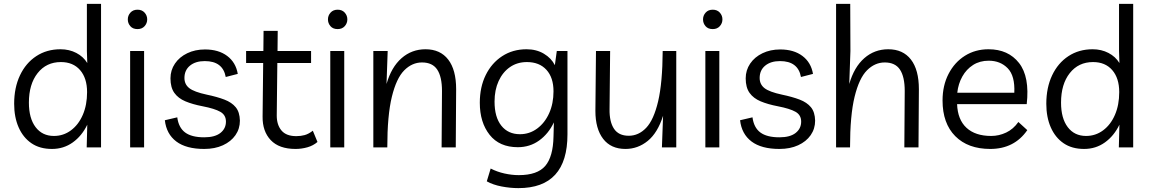

<svg xmlns="http://www.w3.org/2000/svg" viewBox="-20 -760 5938 990"><path d="M501 -740V0H427L430 -117Q402 -59 355 -25.5Q308 8 248 8Q185 8 142 -21.5Q99 -51 76 -103.5Q53 -156 53 -225Q53 -308 83 -371.5Q113 -435 167 -470.5Q221 -506 292 -506Q337 -506 373.5 -487Q410 -468 430 -435L428 -497V-740ZM294 -440Q219 -440 174 -383Q129 -326 129 -231Q129 -150 163.5 -104.5Q198 -59 258 -59Q307 -59 346 -88Q385 -117 407 -168Q429 -219 429 -285Q429 -357 393 -398.5Q357 -440 294 -440Z M723 -497V0H651V-497ZM689 -610Q665 -610 652 -625Q639 -640 639 -660Q639 -680 652.5 -695Q666 -710 689 -710Q712 -710 725.5 -695Q739 -680 739 -660Q739 -640 725.5 -625Q712 -610 689 -610Z M1033 8Q940 8 889 -30.5Q838 -69 830 -140L894 -155Q901 -102 934.5 -77Q968 -52 1033 -52Q1088 -52 1116.5 -74.5Q1145 -97 1145 -133Q1145 -167 1116 -183.5Q1087 -200 1025 -212Q973 -222 936 -237.5Q899 -253 879 -281Q859 -309 859 -356Q859 -398 882 -432Q905 -466 945.5 -485.5Q986 -505 1037 -505Q1107 -505 1151.5 -471.5Q1196 -438 1206 -379L1144 -363Q1129 -445 1036 -445Q988 -445 959.5 -421.5Q931 -398 931 -358Q931 -325 956 -305.5Q981 -286 1046 -272Q1099 -261 1137 -246.5Q1175 -232 1195.5 -207Q1216 -182 1217 -138Q1217 -96 1194 -63Q1171 -30 1129.5 -11Q1088 8 1033 8Z M1504 8Q1419 8 1376 -37.5Q1333 -83 1334 -159L1337 -435H1249V-497H1338L1339 -601H1412L1411 -497H1584V-435H1410L1407 -164Q1407 -116 1431.5 -87Q1456 -58 1508 -58Q1531 -58 1551 -63.5Q1571 -69 1593 -86L1617 -28Q1595 -9 1565 -0.5Q1535 8 1504 8Z M1755 -497V0H1683V-497ZM1721 -610Q1697 -610 1684 -625Q1671 -640 1671 -660Q1671 -680 1684.5 -695Q1698 -710 1721 -710Q1744 -710 1757.5 -695Q1771 -680 1771 -660Q1771 -640 1757.5 -625Q1744 -610 1721 -610Z M1905 0V-497H1979L1973 -327Q1998 -414 2050.5 -460Q2103 -506 2174 -506Q2250 -506 2291 -453Q2332 -400 2332 -300L2330 0H2257L2259 -291Q2259 -364 2234.5 -401Q2210 -438 2156 -438Q2105 -438 2064.5 -397.5Q2024 -357 2000.5 -261Q1977 -165 1977 0Z M2653 210Q2611 210 2566.5 201.5Q2522 193 2490 175L2510 109Q2543 126 2581 134.5Q2619 143 2655 143Q2751 143 2791.5 95.5Q2832 48 2834 -56L2836 -129Q2808 -70 2760 -35.5Q2712 -1 2650 -1Q2555 -1 2504.5 -65Q2454 -129 2454 -230Q2454 -311 2484.5 -373Q2515 -435 2569.5 -470.5Q2624 -506 2695 -506Q2746 -506 2784.5 -483Q2823 -460 2841 -424L2851 -497H2906V-67Q2906 210 2653 210ZM2697 -440Q2647 -440 2609.5 -414Q2572 -388 2551 -342Q2530 -296 2530 -236Q2530 -156 2565 -112Q2600 -68 2661 -68Q2710 -68 2749.5 -97Q2789 -126 2811.5 -176Q2834 -226 2834 -289Q2834 -360 2797.5 -400Q2761 -440 2697 -440Z M3205 8Q3130 8 3090 -44Q3050 -96 3050 -188L3053 -497H3126L3123 -197Q3122 -132 3146 -96Q3170 -60 3222 -60Q3273 -60 3312 -101Q3351 -142 3373.5 -237.5Q3396 -333 3397 -497H3467V0H3393L3399 -163Q3371 -75 3320 -33.5Q3269 8 3205 8Z M3689 -497V0H3617V-497ZM3655 -610Q3631 -610 3618 -625Q3605 -640 3605 -660Q3605 -680 3618.5 -695Q3632 -710 3655 -710Q3678 -710 3691.5 -695Q3705 -680 3705 -660Q3705 -640 3691.5 -625Q3678 -610 3655 -610Z M3999 8Q3906 8 3855 -30.5Q3804 -69 3796 -140L3860 -155Q3867 -102 3900.5 -77Q3934 -52 3999 -52Q4054 -52 4082.5 -74.5Q4111 -97 4111 -133Q4111 -167 4082 -183.5Q4053 -200 3991 -212Q3939 -222 3902 -237.5Q3865 -253 3845 -281Q3825 -309 3825 -356Q3825 -398 3848 -432Q3871 -466 3911.5 -485.5Q3952 -505 4003 -505Q4073 -505 4117.5 -471.5Q4162 -438 4172 -379L4110 -363Q4095 -445 4002 -445Q3954 -445 3925.5 -421.5Q3897 -398 3897 -358Q3897 -325 3922 -305.5Q3947 -286 4012 -272Q4065 -261 4103 -246.5Q4141 -232 4161.5 -207Q4182 -182 4183 -138Q4183 -96 4160 -63Q4137 -30 4095.5 -11Q4054 8 3999 8Z M4291 0V-740H4364L4365 -497L4359 -327Q4384 -414 4436.5 -460Q4489 -506 4560 -506Q4636 -506 4677 -453Q4718 -400 4718 -300L4716 0H4643L4645 -291Q4645 -364 4620.5 -401Q4596 -438 4542 -438Q4491 -438 4450.5 -397.5Q4410 -357 4386.5 -261Q4363 -165 4363 0Z M5086 8Q4971 8 4905.5 -58Q4840 -124 4840 -242Q4840 -319 4871 -379Q4902 -439 4955.5 -472.5Q5009 -506 5077 -506Q5179 -506 5234.5 -435Q5290 -364 5274 -223H4915Q4918 -143 4963.5 -101Q5009 -59 5091 -59Q5131 -59 5168 -76.5Q5205 -94 5231 -131L5277 -89Q5210 8 5086 8ZM5078 -447Q5032 -447 4997.5 -425Q4963 -403 4942 -365.5Q4921 -328 4916 -282H5210Q5214 -369 5176 -408Q5138 -447 5078 -447Z M5823 -740V0H5749L5752 -117Q5724 -59 5677 -25.5Q5630 8 5570 8Q5507 8 5464 -21.5Q5421 -51 5398 -103.5Q5375 -156 5375 -225Q5375 -308 5405 -371.5Q5435 -435 5489 -470.5Q5543 -506 5614 -506Q5659 -506 5695.5 -487Q5732 -468 5752 -435L5750 -497V-740ZM5616 -440Q5541 -440 5496 -383Q5451 -326 5451 -231Q5451 -150 5485.5 -104.5Q5520 -59 5580 -59Q5629 -59 5668 -88Q5707 -117 5729 -168Q5751 -219 5751 -285Q5751 -357 5715 -398.5Q5679 -440 5616 -440Z"/></svg>

Font: LivvicRegular
Style: Regular
Weight: 400
Designer: Jacques Le Bailly, Baron von Fonthausen
Version: Version 1.001; ttfautohint (v1.8.2)